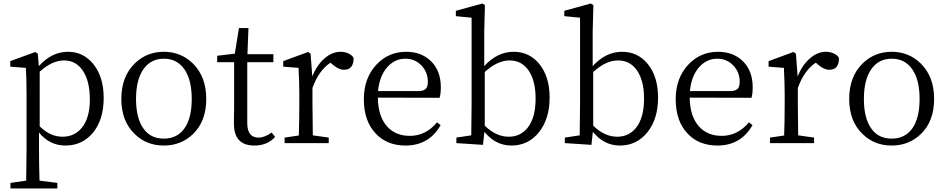

<svg xmlns="http://www.w3.org/2000/svg" viewBox="-20 -808 5345 1084"><path d="M39.1 255.9V224.6L127.9 211.9Q129.9 94.7 129.9 33.2V-275.4Q129.9 -363.3 126 -424.8L38.1 -431.6V-462.9L179.7 -514.6L193.4 -504.9L199.2 -434.6Q271.5 -515.6 364.3 -515.6Q451.2 -515.6 507.8 -445.3Q565.4 -373 565.4 -254.9Q565.4 -132.8 504.9 -58.6Q444.3 13.7 349.6 13.7Q260.7 13.7 200.2 -59.6V31.2Q200.2 123 203.1 211.9L303.7 224.6V255.9ZM333 -36.1Q400.4 -36.1 441.4 -85.9Q487.3 -141.6 487.3 -246.6Q487.3 -351.6 446.3 -411.1Q407.2 -466.8 341.8 -466.8Q274.4 -466.8 204.1 -403.3V-94.7Q262.7 -36.1 333 -36.1Z M740.2 -51.8Q665 -124 665 -249.5Q665 -375 740.2 -449.2Q807.6 -515.6 905.3 -515.6Q1002 -515.6 1069.3 -449.2Q1144.5 -375 1144.5 -249.5Q1144.5 -124 1070.3 -51.8Q1002.9 13.7 904.8 13.7Q806.6 13.7 740.2 -51.8ZM1020.5 -82Q1062.5 -140.6 1062.5 -249Q1062.5 -357.4 1021 -417Q979.5 -476.6 905.3 -476.6Q831.1 -476.6 789.6 -417Q748 -357.4 748 -249Q748 -140.6 790 -82Q830.1 -25.4 904.8 -25.4Q979.5 -25.4 1020.5 -82Z M1416 13.7Q1300.8 13.7 1300.8 -109.4Q1300.8 -120.1 1300.8 -142.6Q1301.8 -172.9 1301.8 -194.3V-457H1206.1V-493.2L1305.7 -504.9L1329.1 -649.4H1382.8L1377 -502H1523.4V-457H1376V-113.3Q1376 -31.2 1439.5 -31.2Q1473.6 -31.2 1513.7 -59.6L1533.2 -35.2Q1490.2 13.7 1416 13.7Z M1586.9 0V-31.2L1667 -43Q1669.9 -125 1669.9 -222.7V-276.4Q1669.9 -334 1666 -414.1Q1666 -420.9 1666 -424.8L1579.1 -431.6V-462.9L1719.7 -514.6L1733.4 -504.9L1743.2 -377Q1769.5 -441.4 1812.5 -478.5Q1855.5 -515.6 1902.3 -515.6Q1926.8 -515.6 1947.8 -505.9Q1968.8 -496.1 1976.6 -480.5Q1976.6 -414.1 1921.9 -414.1Q1892.6 -414.1 1859.4 -442.4L1845.7 -454.1Q1780.3 -411.1 1744.1 -311.5V-222.7Q1744.1 -153.3 1746.1 -43.9L1835.9 -31.2V0Z M2269.5 13.7Q2164.1 13.7 2100.6 -54.7Q2034.2 -125 2034.2 -248Q2034.2 -367.2 2105.5 -443.4Q2173.8 -515.6 2273.4 -515.6Q2359.4 -515.6 2414.1 -461.9Q2468.8 -407.2 2468.8 -316.4Q2468.8 -276.4 2461.9 -255.9L2113.3 -256.8Q2114.3 -152.3 2165 -94.7Q2212.9 -41 2293.9 -41Q2383.8 -41 2447.3 -117.2L2467.8 -101.6Q2402.3 13.7 2269.5 13.7ZM2114.3 -293.9H2342.8Q2373 -293.9 2385.7 -308.6Q2395.5 -320.3 2395.5 -346.7Q2395.5 -399.4 2360.4 -437.5Q2323.2 -476.6 2268.6 -476.6Q2210.9 -476.6 2168.9 -431.6Q2123 -381.8 2114.3 -293.9Z M2867.2 13.7Q2778.3 13.7 2714.8 -63.5L2707 9.8L2556.6 0V-31.2L2640.6 -43.9Q2642.6 -151.4 2642.6 -222.7V-708L2553.7 -716.8V-747.1L2703.1 -788.1L2717.8 -779.3L2713.9 -628.9V-434.6Q2787.1 -515.6 2879.9 -515.6Q2968.8 -515.6 3025.4 -446.3Q3083 -375 3083 -256.8Q3083 -136.7 3022.9 -61.5Q2962.9 13.7 2867.2 13.7ZM2852.5 -36.1Q2918 -36.1 2959 -86.9Q3003.9 -143.6 3003.9 -251Q3003.9 -354.5 2962.9 -412.1Q2923.8 -466.8 2857.4 -466.8Q2788.1 -466.8 2716.8 -401.4V-98.6Q2780.3 -36.1 2852.5 -36.1Z M3479.5 13.7Q3390.6 13.7 3327.1 -63.5L3319.3 9.8L3168.9 0V-31.2L3252.9 -43.9Q3254.9 -151.4 3254.9 -222.7V-708L3166 -716.8V-747.1L3315.4 -788.1L3330.1 -779.3L3326.2 -628.9V-434.6Q3399.4 -515.6 3492.2 -515.6Q3581.1 -515.6 3637.7 -446.3Q3695.3 -375 3695.3 -256.8Q3695.3 -136.7 3635.3 -61.5Q3575.2 13.7 3479.5 13.7ZM3464.8 -36.1Q3530.3 -36.1 3571.3 -86.9Q3616.2 -143.6 3616.2 -251Q3616.2 -354.5 3575.2 -412.1Q3536.1 -466.8 3469.7 -466.8Q3400.4 -466.8 3329.1 -401.4V-98.6Q3392.6 -36.1 3464.8 -36.1Z M4030.3 13.7Q3924.8 13.7 3861.3 -54.7Q3794.9 -125 3794.9 -248Q3794.9 -367.2 3866.2 -443.4Q3934.6 -515.6 4034.2 -515.6Q4120.1 -515.6 4174.8 -461.9Q4229.5 -407.2 4229.5 -316.4Q4229.5 -276.4 4222.7 -255.9L3874 -256.8Q3875 -152.3 3925.8 -94.7Q3973.6 -41 4054.7 -41Q4144.5 -41 4208 -117.2L4228.5 -101.6Q4163.1 13.7 4030.3 13.7ZM3875 -293.9H4103.5Q4133.8 -293.9 4146.5 -308.6Q4156.2 -320.3 4156.2 -346.7Q4156.2 -399.4 4121.1 -437.5Q4084 -476.6 4029.3 -476.6Q3971.7 -476.6 3929.7 -431.6Q3883.8 -381.8 3875 -293.9Z M4327.1 0V-31.2L4407.2 -43Q4410.2 -125 4410.2 -222.7V-276.4Q4410.2 -334 4406.2 -414.1Q4406.2 -420.9 4406.2 -424.8L4319.3 -431.6V-462.9L4460 -514.6L4473.6 -504.9L4483.4 -377Q4509.8 -441.4 4552.7 -478.5Q4595.7 -515.6 4642.6 -515.6Q4667 -515.6 4688 -505.9Q4709 -496.1 4716.8 -480.5Q4716.8 -414.1 4662.1 -414.1Q4632.8 -414.1 4599.6 -442.4L4585.9 -454.1Q4520.5 -411.1 4484.4 -311.5V-222.7Q4484.4 -153.3 4486.3 -43.9L4576.2 -31.2V0Z M4849.6 -51.8Q4774.4 -124 4774.4 -249.5Q4774.4 -375 4849.6 -449.2Q4917 -515.6 5014.6 -515.6Q5111.3 -515.6 5178.7 -449.2Q5253.9 -375 5253.9 -249.5Q5253.9 -124 5179.7 -51.8Q5112.3 13.7 5014.2 13.7Q4916 13.7 4849.6 -51.8ZM5129.9 -82Q5171.9 -140.6 5171.9 -249Q5171.9 -357.4 5130.4 -417Q5088.9 -476.6 5014.6 -476.6Q4940.4 -476.6 4898.9 -417Q4857.4 -357.4 4857.4 -249Q4857.4 -140.6 4899.4 -82Q4939.5 -25.4 5014.2 -25.4Q5088.9 -25.4 5129.9 -82Z"/></svg>

Font: Bpmf GenRyu Min R
Style: R
Weight: 400
Foundry: But Ko
Version: Version 1.320